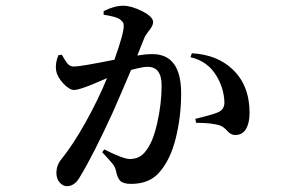

<svg xmlns="http://www.w3.org/2000/svg" viewBox="-20 -595 1040 663"><path d="M407.2 -504.9Q407.2 -509.8 406.2 -513.7Q405.3 -517.6 401.9 -521Q398.4 -524.4 396 -526.9Q393.6 -529.3 388.2 -531.7Q382.8 -534.2 379.4 -535.2Q376 -536.1 368.7 -538.1Q361.3 -540 358.4 -540.5Q355.5 -541 347.7 -542.5Q339.8 -543.9 337.9 -543.9V-556.6Q375 -575.2 405.3 -575.2Q433.6 -575.2 471.2 -556.2Q508.8 -537.1 508.8 -518.6Q508.8 -506.8 495.1 -489.7Q481.4 -472.7 477.5 -461.9L454.1 -403.3Q483.4 -408.2 505.9 -408.2Q605.5 -408.2 605.5 -272.5Q605.5 -192.4 586.9 -117.7Q568.4 -43 530.3 0Q496.1 40 432.6 40Q406.2 40 395.5 29.8Q384.8 19.5 379.9 -7.8Q377 -18.6 368.7 -29.3Q360.4 -40 333 -69.3L339.8 -79.1Q406.2 -45.9 427.7 -45.9Q462.9 -45.9 482.4 -72.3Q507.8 -102.5 522.9 -169.9Q538.1 -237.3 538.1 -299.8Q538.1 -364.3 489.3 -364.3Q473.6 -364.3 432.6 -353.5Q428.7 -343.8 404.3 -287.1Q379.9 -230.5 369.1 -206.1Q301.8 -59.6 257.8 12.7Q239.3 47.9 210.9 47.9Q197.3 47.9 186 35.2Q174.8 22.5 174.8 2Q174.8 -24.4 192.4 -45.9Q231.4 -93.8 275.4 -172.4Q319.3 -251 349.6 -325.2Q344.7 -323.2 296.9 -302.7Q250 -284.2 236.3 -284.2Q219.7 -284.2 198.7 -306.6Q177.7 -329.1 173.8 -351.6Q169.9 -376 181.6 -404.3L193.4 -406.2Q205.1 -384.8 213.4 -375Q221.7 -365.2 235.4 -365.2Q257.8 -365.2 375 -388.7Q407.2 -478.5 407.2 -504.9ZM637.7 -397.5 642.6 -411.1Q729.5 -406.2 782.2 -356.4Q841.8 -300.8 841.8 -205.1Q841.8 -170.9 829.6 -149.9Q817.4 -128.9 793 -128.9Q778.3 -127.9 765.1 -142.6Q752 -157.2 741.2 -161.1Q713.9 -170.9 657.2 -170.9L654.3 -184.6Q714.8 -199.2 732.4 -207Q755.9 -216.8 754.9 -243.2Q752.9 -291 727.5 -333Q697.3 -383.8 637.7 -397.5Z"/></svg>

Font: GenYoMin TW TTF SemiBold
Style: Regular
Weight: 600
Version: Version 1.300